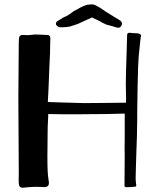

<svg xmlns="http://www.w3.org/2000/svg" viewBox="-20 -861 722 879"><path d="M626 -697 624 -689Q623 -682 621 -662.5Q619 -643 615 -603Q612 -573 610 -466.5Q608 -360 608 -300Q608 -258 604 -154L602 -88L601 -48Q601 -33 603 -19L604 -13Q604 -7 599.5 -6.5Q595 -6 594 -6Q584 -4 558 -4Q550 -4 550 -12L551 -160Q550 -176 550.5 -193.5Q551 -211 551 -225V-267V-341L470 -339Q427 -338 354 -338H260Q222 -338 201 -339Q201 -322 200 -313Q198 -281 198 -252L197 -144Q197 -65 202 -40Q204 -28 204 -25Q204 -11 196.5 -7.5Q189 -4 180.5 -4.5Q172 -5 169 -5Q134 -7 89 -2Q72 0 68.5 -10Q65 -20 65.5 -38Q66 -56 66 -65L64 -411L66 -670Q66 -690 70.5 -695.5Q75 -701 85 -701L107 -700Q112 -700 130 -702Q135 -703 147 -703L173 -702Q181 -701 195 -701Q206 -701 208.5 -694.5Q211 -688 210.5 -681Q210 -674 210 -671Q210 -625 206 -552L202 -453L199 -394L259 -392L296 -391Q344 -389 363 -389Q441 -389 482 -390Q531 -390 557 -391V-421L556 -476Q556 -514 560 -632L562 -702Q563 -711 573 -711L584 -710Q588 -709 599 -709Q611 -709 616 -707Q626 -704 626 -697ZM550 -14V-12ZM495 -741 468 -748Q451 -755 433 -766L401 -781L355 -760Q336 -750 298 -739Q278 -736 260 -736Q249 -736 242.5 -741Q236 -746 236 -752Q236 -760 243 -764L270 -781Q273 -782 283.5 -787Q294 -792 318 -810Q358 -833 370 -836Q379 -840 388 -840Q392 -841 399 -841Q407 -841 413.5 -838.5Q420 -836 426 -832.5Q432 -829 437 -826Q466 -806 483 -796L504 -783Q505 -782 523.5 -771.5Q542 -761 538 -749Q534 -734 522 -734Q514 -734 495 -741Z"/></svg>

Font: Barriecito
Style: Regular
Weight: 400
Designer: Pablo Cosgaya & Sergio Jiménez
Foundry: Pablo Cosgaya & Sergio Jiménez
Version: Version 1.001